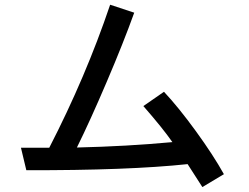

<svg xmlns="http://www.w3.org/2000/svg" viewBox="-20 -797 1040 801"><path d="M67.4 -180.7Q67.4 -180.7 185.5 -180.7Q337.9 -476.6 439.5 -777.3L540 -744.1Q495.1 -619.1 425.3 -455.6Q355.5 -292 300.8 -181.6Q509.8 -186.5 699.2 -204.1Q659.2 -261.7 578.1 -354.5L664.1 -414.1Q724.6 -349.6 797.4 -249.5Q870.1 -149.4 914.1 -70.3L824.2 -16.6L762.7 -112.3Q514.6 -85.9 89.8 -86.9Z"/></svg>

Font: Gothic A1 SemiBold
Style: Regular
Weight: 600
Version: Version 2.50